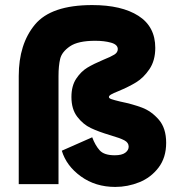

<svg xmlns="http://www.w3.org/2000/svg" viewBox="-20 -727 703 758"><path d="M224 -132 344 -185Q356 -153 373.5 -133.5Q391 -114 433 -114Q461 -114 474.5 -124Q488 -134 488 -148Q488 -164 471 -173Q454 -182 416 -193Q369 -207 338.5 -221.5Q308 -236 285 -266Q262 -296 262 -344Q262 -388 281 -416.5Q300 -445 325 -460Q350 -475 388 -491Q418 -503 431.5 -511.5Q445 -520 445 -533Q445 -551 418.5 -558.5Q392 -566 356 -566Q288 -566 256 -544Q224 -522 217.5 -494.5Q211 -467 211 -427V0H54V-427Q54 -553 118 -630Q182 -707 344 -707Q460 -707 526.5 -664.5Q593 -622 593 -538Q593 -488 570 -454Q547 -420 517.5 -402Q488 -384 447 -367Q427 -359 418.5 -354Q410 -349 410 -344Q410 -339 420 -335.5Q430 -332 455 -326Q504 -316 541 -302Q578 -288 607 -254.5Q636 -221 636 -163Q636 -105 606 -65.5Q576 -26 530 -7.5Q484 11 435 11Q357 11 299.5 -30.5Q242 -72 224 -132Z"/></svg>

Font: Hanken Grotesk Black
Style: Regular
Weight: 900
Designer: Alfredo Marco Pradil
Foundry: Hanken Design Co.
Version: Version 3.014